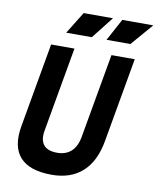

<svg xmlns="http://www.w3.org/2000/svg" viewBox="-97 -968 863 1053"><g transform="rotate(10 335.0 -442.0)"><path d="M263.2 9.8C404.8 9.8 492.7 -69.8 519.5 -222.7L602.5 -693.4H472.7L389.6 -222.7C377 -151.4 336.4 -114.3 271.5 -114.3C201.2 -114.3 170.9 -151.4 183.6 -222.7L266.6 -693.4H136.7L53.7 -222.7C26.9 -69.8 98.6 9.8 263.2 9.8ZM207 -771.5H349.6L445.8 -894H282.7ZM431.6 -771.5H564.5L670.4 -894H497.6Z"/></g></svg>

Font: Cascadia Mono NF
Style: Bold Italic
Weight: 700
Italic angle: -10°
Monospace: yes
Designer: Aaron Bell
Foundry: Saja Typeworks
Version: Version 2404.023